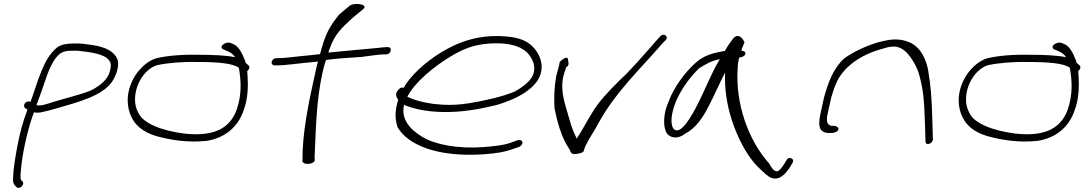

<svg xmlns="http://www.w3.org/2000/svg" viewBox="-20 -740 5405 957"><path d="M105 -201 117 -194C96 -138 78 -76 67 -14C56 46 46 101 45 150C44 174 51 183 63 193C79 207 107 177 91 163L85 158C80 145 83 119 85 99C92 26 112 -67 137 -146L149 -180H151C163 -177 177 -178 193 -182C209 -185 235 -192 266 -201C374 -232 490 -263 538 -332C560 -364 577 -415 565 -445C548 -485 505 -506 438 -516C407 -520 382 -525 344 -523C305 -523 279 -515 264 -503C194 -446 169 -332 132 -232C128 -235 123 -235 118 -234C99 -230 96 -209 105 -201ZM162 -216C168 -233 174 -251 181 -268C206 -335 224 -412 264 -458C280 -475 293 -487 337 -487C369 -489 390 -484 418 -481C480 -471 538 -456 532 -405C525 -351 491 -324 456 -302C429 -283 380 -271 330 -256C302 -248 275 -241 246 -232C214 -222 190 -212 165 -215C164 -215 163 -215 162 -216Z M645 -348C605 -273 612 -202 636 -155C654 -118 690 -82 758 -62C822 -44 913 -27 1011 -38C1102 -53 1166 -107 1194 -189C1217 -249 1217 -314 1214 -361L1212 -385C1222 -393 1227 -406 1219 -414L1204 -427C1203 -435 1200 -442 1197 -448C1188 -474 1170 -505 1150 -517L1134 -524C1107 -538 1066 -507 1093 -494L1109 -487C1120 -483 1135 -475 1146 -463C1148 -461 1149 -458 1151 -455C1106 -464 1044 -467 972 -467C886 -469 809 -462 757 -449C712 -435 669 -393 645 -348ZM654 -226C645 -306 696 -394 762 -415C813 -426 888 -433 962 -431C1063 -431 1138 -425 1170 -403L1172 -393C1181 -339 1186 -269 1160 -194C1129 -108 1057 -57 900 -74C783 -89 693 -126 670 -177C662 -192 656 -208 654 -226Z M1334 -432C1332 -422 1339 -414 1348 -414H1356C1410 -414 1476 -426 1565 -433C1560 -416 1556 -399 1552 -380C1519 -235 1486 -71 1488 52L1487 62C1489 86 1550 79 1549 57L1548 47C1554 -78 1555 -235 1588 -380C1593 -401 1598 -422 1605 -441C1660 -449 1721 -452 1780 -456C1822 -461 1868 -469 1896 -469H1905C1915 -469 1925 -476 1927 -486C1930 -497 1925 -505 1914 -505H1905C1899 -505 1885 -504 1863 -501C1818 -497 1707 -487 1617 -478C1619 -485 1619 -491 1623 -497C1649 -569 1678 -597 1741 -654L1792 -696C1817 -719 1744 -730 1721 -710L1670 -667C1624 -609 1605 -576 1583 -499C1580 -490 1578 -480 1575 -470C1561 -469 1545 -467 1529 -465C1458 -459 1405 -450 1363 -450H1356C1346 -450 1336 -441 1334 -432Z M1961 -287C1948 -270 1957 -253 1965 -243L1964 -240C1947 -183 1949 -149 1961 -107C2011 -19 2157 45 2392 29C2462 24 2498 16 2527 6L2568 -8C2573 -10 2577 -14 2580 -18C2592 -34 2577 -45 2563 -42L2521 -27C2495 -18 2457 -12 2392 -7C2260 3 2149 -20 2088 -56C2025 -93 1977 -145 1994 -217C2041 -198 2097 -185 2175 -182C2281 -178 2381 -198 2460 -218C2548 -245 2620 -282 2659 -338C2696 -397 2677 -452 2653 -486C2631 -516 2602 -544 2532 -555C2378 -576 2266 -532 2179 -479C2105 -434 2027 -366 1992 -302C1978 -308 1967 -296 1961 -287ZM2010 -258 2015 -266C2054 -336 2145 -409 2222 -456C2281 -492 2337 -518 2421 -523C2540 -531 2597 -497 2621 -462C2638 -437 2657 -396 2629 -352C2610 -324 2576 -300 2544 -283C2483 -258 2402 -239 2315 -225C2190 -205 2072 -227 2010 -258Z M2752 -359C2742 -300 2741 -250 2744 -200C2758 -131 2778 -55 2817 2C2827 16 2821 34 2861 26C2901 18 2884 13 2900 -16C2919 -56 2942 -85 2965 -130C3052 -287 3185 -410 3284 -526L3297 -539C3315 -557 3290 -578 3272 -560L3260 -547C3215 -497 3162 -433 3104 -374C3054 -326 2997 -270 2958 -218C2926 -174 2895 -114 2868 -70C2862 -63 2858 -55 2855 -48L2835 -93C2829 -110 2822 -129 2817 -149C2800 -214 2770 -281 2788 -360C2791 -373 2796 -386 2800 -398L2802 -405C2820 -414 2813 -430 2811 -443C2809 -467 2777 -438 2770 -432C2767 -410 2758 -383 2752 -359Z M3294 -175C3287 -136 3290 -96 3304 -75C3322 -51 3360 -46 3394 -73C3450 -102 3484 -156 3512 -210C3541 -265 3565 -323 3594 -378C3591 -296 3603 -219 3627 -143C3654 -60 3701 38 3762 96C3791 124 3809 141 3826 147C3867 161 3897 124 3917 94L3930 72C3944 49 3909 37 3900 59L3887 80C3879 93 3871 103 3862 110C3858 114 3851 115 3845 112C3835 109 3825 96 3814 75C3712 -38 3644 -221 3657 -402C3657 -421 3661 -438 3664 -453C3680 -455 3693 -461 3695 -471C3698 -480 3691 -485 3675 -488C3680 -505 3687 -518 3691 -529C3677 -559 3656 -572 3635 -549C3626 -538 3602 -504 3593 -486C3592 -485 3587 -485 3586 -485C3514 -473 3475 -454 3442 -422C3394 -378 3343 -311 3315 -240C3305 -216 3297 -194 3294 -175ZM3349 -234C3376 -298 3422 -359 3465 -400C3498 -420 3524 -437 3568 -445C3525 -375 3494 -291 3455 -216C3433 -173 3371 -55 3336 -100C3318 -128 3329 -185 3349 -234Z M4073 -190C4064 -150 4057 -108 4074 -91C4082 -82 4095 -77 4111 -77H4124C4141 -77 4157 -85 4159 -95C4161 -105 4149 -113 4132 -113H4122C4092 -123 4102 -158 4109 -190L4123 -253C4129 -274 4135 -295 4145 -318C4177 -401 4264 -465 4372 -495C4410 -507 4440 -515 4471 -499C4487 -491 4502 -477 4516 -458C4532 -436 4547 -410 4558 -380C4583 -294 4586 -243 4590 -133L4593 -36C4592 -11 4629 -23 4630 -45L4627 -142C4624 -254 4620 -305 4606 -392C4595 -444 4572 -501 4516 -528C4462 -552 4414 -545 4350 -527C4289 -508 4233 -481 4188 -449C4135 -401 4108 -331 4087 -253Z M4787 -348C4747 -273 4754 -202 4778 -155C4796 -118 4832 -82 4900 -62C4964 -44 5055 -27 5153 -38C5244 -53 5308 -107 5336 -189C5359 -249 5359 -314 5356 -361L5354 -385C5364 -393 5369 -406 5361 -414L5346 -427C5345 -435 5342 -442 5339 -448C5330 -474 5312 -505 5292 -517L5276 -524C5249 -538 5208 -507 5235 -494L5251 -487C5262 -483 5277 -475 5288 -463C5290 -461 5291 -458 5293 -455C5248 -464 5186 -467 5114 -467C5028 -469 4951 -462 4899 -449C4854 -435 4811 -393 4787 -348ZM4796 -226C4787 -306 4838 -394 4904 -415C4955 -426 5030 -433 5104 -431C5205 -431 5280 -425 5312 -403L5314 -393C5323 -339 5328 -269 5302 -194C5271 -108 5199 -57 5042 -74C4925 -89 4835 -126 4812 -177C4804 -192 4798 -208 4796 -226Z"/></svg>

Font: Stray Cat
Style: SuExtObl
Weight: 400
Version: Version 1.0